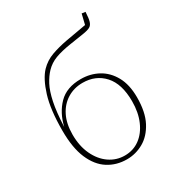

<svg xmlns="http://www.w3.org/2000/svg" viewBox="-187 -888 929 1015"><g transform="rotate(-30 277.5 -381.0)"><path d="M290 13Q226 13 176 -19Q126 -51 97.5 -117.5Q69 -184 69 -289Q69 -417 94 -497.5Q119 -578 156 -617Q188 -650 231 -665.5Q274 -681 328 -691Q363 -697 396.5 -703Q430 -709 452 -713L467 -775L489 -772Q487 -732 481.5 -715Q476 -698 465 -691Q452 -682 415 -676.5Q378 -671 334 -664Q276 -655 239 -641Q202 -627 175 -599Q152 -575 133.5 -540Q115 -505 103 -448Q91 -391 87 -301Q105 -378 153.5 -427.5Q202 -477 289 -477Q347 -477 394.5 -451Q442 -425 470.5 -373.5Q499 -322 499 -245Q499 -155 469 -98Q439 -41 391.5 -14Q344 13 290 13ZM290 -10Q342 -10 381.5 -39Q421 -68 443.5 -120Q466 -172 466 -240Q466 -346 416.5 -400.5Q367 -455 287 -455Q235 -455 193.5 -429.5Q152 -404 128.5 -357Q105 -310 105 -244Q105 -174 130 -121Q155 -68 197 -39Q239 -10 290 -10Z"/></g></svg>

Font: Source Serif 4 SmText ExtraLight
Style: Regular
Weight: 200
Designer: Frank Grießhammer
Foundry: Adobe
Version: Version 4.005;hotconv 1.1.0;makeotfexe 2.6.0